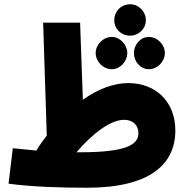

<svg xmlns="http://www.w3.org/2000/svg" viewBox="-20 -866 888 899"><path d="M589 -699C630 -699 663 -732 663 -771C663 -812 630 -846 589 -846C546 -846 515 -812 515 -771C515 -732 546 -699 589 -699ZM388 13C675 13 801 -92 801 -255C801 -389 710 -477 581 -477C510 -477 437 -448 368 -399L355 -760H182L199 -231C182 -209 165 -186 150 -161C118 -164 82 -168 40 -172L20 -6C130 9 266 13 388 13ZM504 -542C542 -542 576 -578 576 -618C576 -656 542 -693 504 -693C462 -693 428 -656 428 -618C428 -578 462 -542 504 -542ZM677 -542C718 -542 752 -578 752 -618C752 -656 718 -693 677 -693C637 -693 607 -656 607 -618C607 -578 637 -542 677 -542ZM561 -305C604 -305 628 -279 628 -242C628 -191 577 -153 356 -153C350 -153 344 -153 338 -153C409 -236 495 -305 561 -305Z"/></svg>

Font: Noto Sans Arabic UI SmCn Bk
Style: Regular
Weight: 900
Width: 4
Designer: Monotype Design Team, Nadine Chahine and Nizar Qandah
Foundry: Monotype Imaging Inc.
Version: Version 2.010